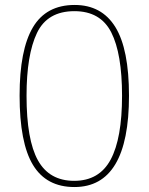

<svg xmlns="http://www.w3.org/2000/svg" viewBox="-20 -744 599 774"><path d="M280 10Q167 10 113 -79Q59 -168 59 -359Q59 -543 112.5 -633.5Q166 -724 281 -724Q390 -724 445 -635Q500 -546 500 -358Q500 10 280 10ZM279 -15Q380 -15 426 -100.5Q472 -186 472 -358Q472 -528 428.5 -613.5Q385 -699 280 -699Q171 -699 129 -611Q87 -523 87 -358Q87 -180 133 -97.5Q179 -15 279 -15Z"/></svg>

Font: Noto Serif Myanmar Thin
Style: Regular
Weight: 100
Designer: Ben Mitchell and the Monotype Design Team
Foundry: Monotype Imaging Inc.
Version: Version 2.106; ttfautohint (v1.8.4.7-5d5b)